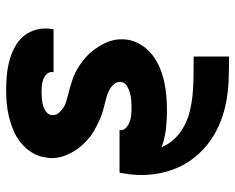

<svg xmlns="http://www.w3.org/2000/svg" viewBox="-92 -476 783 640"><g transform="rotate(-90 300.0 -156.5)"><path d="M430 215Q390 215 350.5 213.5Q311 212 272.5 204Q234 196 199.5 180.5Q165 165 136 141.5Q107 118 85.5 87.5Q64 57 52 21.5Q40 -14 37 -53.5Q34 -93 41 -133L44 -150H187L186 -149Q184 -137 193.5 -128.5Q203 -120 214 -116Q225 -112 237.5 -111Q250 -110 263 -110Q274 -110 285.5 -111Q297 -112 309 -115Q321 -118 332.5 -125Q344 -132 346 -144Q348 -157 340 -167Q332 -177 321.5 -183Q311 -189 299 -192.5Q287 -196 274.5 -199Q262 -202 250 -205.5Q238 -209 227 -213.5Q216 -218 205 -223.5Q194 -229 183.5 -235Q173 -241 163.5 -248.5Q154 -256 145.5 -264.5Q137 -273 129 -282.5Q121 -292 115 -302.5Q109 -313 104 -324Q99 -335 96 -347.5Q93 -360 92.5 -372.5Q92 -385 95 -398Q98 -421 111 -442Q124 -463 143 -478.5Q162 -494 184.5 -503.5Q207 -513 229.5 -518.5Q252 -524 275 -526Q298 -528 321 -528Q346 -528 371 -525.5Q396 -523 419.5 -516.5Q443 -510 464 -498.5Q485 -487 500 -468.5Q515 -450 521 -426Q527 -402 523 -377L522 -370H379V-371Q381 -383 373.5 -391.5Q366 -400 355.5 -404Q345 -408 334 -409Q323 -410 311 -410Q301 -410 290 -409Q279 -408 268 -405Q257 -402 247.5 -395Q238 -388 236 -378Q234 -364 242 -354Q250 -344 260 -337.5Q270 -331 282 -327.5Q294 -324 306 -321Q318 -318 330 -314.5Q342 -311 354 -307Q366 -303 377 -297.5Q388 -292 398 -285.5Q408 -279 417.5 -271.5Q427 -264 436 -255.5Q445 -247 452 -237.5Q459 -228 465.5 -217.5Q472 -207 477 -196Q482 -185 485 -173Q488 -161 488.5 -148Q489 -135 487 -122Q483 -99 469.5 -77.5Q456 -56 436 -40.5Q416 -25 393 -15.5Q370 -6 346.5 -1Q323 4 299.5 6Q276 8 252 8Q220 8 189 4.5Q158 1 129 -10Q139 15 157.5 34Q176 53 199.5 65.5Q223 78 250 84.5Q277 91 304.5 93.5Q332 96 360.5 96.5Q389 97 417 97H431V215Z"/></g></svg>

Font: Iosevka Heavy Extended
Style: Italic
Weight: 900
Width: 7
Italic angle: -9°
Monospace: yes
Designer: Belleve Invis
Foundry: Belleve Invis
Version: Version 32.5.0; ttfautohint (v1.8.4)